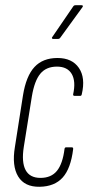

<svg xmlns="http://www.w3.org/2000/svg" viewBox="-20 -709 348 735"><path d="M132 6Q74 7 49.5 -33.5Q25 -74 37 -146L68 -344Q80 -418 112 -452.5Q144 -487 200 -487Q256 -487 282 -449Q308 -411 293 -348Q292 -342 287 -342H266Q259 -342 260 -348Q271 -398 254.5 -426Q238 -454 198 -454Q157 -454 134.5 -427Q112 -400 102 -340L71 -146Q62 -88 78 -58Q94 -28 135 -28Q176 -28 198 -55Q220 -82 227 -139Q228 -145 233 -145H255Q261 -145 260 -138Q251 -64 220 -29.5Q189 5 132 6ZM183 -560Q180 -560 179 -562.5Q178 -565 180 -567L260 -684Q263 -689 269 -689H292Q296 -689 297 -687Q298 -685 296 -682L211 -565Q208 -560 202 -560Z"/></svg>

Font: Sofia Sans Extra Condensed ExtraLight
Style: Italic
Weight: 250
Italic angle: -9°
Version: Version 4.100